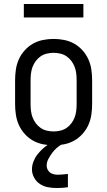

<svg xmlns="http://www.w3.org/2000/svg" viewBox="-20 -724 540 967"><path d="M250 8Q223 8 196 2.5Q169 -3 146 -16Q123 -29 104.5 -49.5Q86 -70 75 -94.5Q64 -119 60 -146Q56 -173 56 -200V-320Q56 -347 60 -374Q64 -401 75 -425.5Q86 -450 104.5 -470.5Q123 -491 146 -504Q169 -517 196 -522.5Q223 -528 250 -528Q277 -528 304 -522.5Q331 -517 354 -504Q377 -491 395.5 -470.5Q414 -450 425 -425.5Q436 -401 440 -374Q444 -347 444 -320V-200Q444 -173 440 -146Q436 -119 425 -94.5Q414 -70 395.5 -49.5Q377 -29 354 -16Q331 -3 304 2.5Q277 8 250 8ZM250 -62Q267 -62 284 -66Q301 -70 315 -79.5Q329 -89 339.5 -103Q350 -117 356 -133Q362 -149 364 -166Q366 -183 366 -200V-320Q366 -337 364 -354Q362 -371 356 -387Q350 -403 339.5 -417Q329 -431 315 -440.5Q301 -450 284 -454Q267 -458 250 -458Q233 -458 216 -454Q199 -450 185 -440.5Q171 -431 160.5 -417Q150 -403 144 -387Q138 -371 136 -354Q134 -337 134 -320V-200Q134 -183 136 -166Q138 -149 144 -133Q150 -117 160.5 -103Q171 -89 185 -79.5Q199 -70 216 -66Q233 -62 250 -62ZM266 223Q244 223 222 219Q200 215 181.5 203Q163 191 152 171Q141 151 141 129Q141 109 148.5 89.5Q156 70 168.5 54Q181 38 196 24.5Q211 11 229 0L243 -8H296V0Q280 9 266.5 20.5Q253 32 242.5 46.5Q232 61 223.5 77Q215 93 215 111Q215 121 220 130.5Q225 140 233.5 146Q242 152 252.5 154Q263 156 273 156Q285 156 297.5 154.5Q310 153 322 152V219Q308 221 294 222Q280 223 266 223ZM100 -636V-704H400V-636Z"/></svg>

Font: Iosevka SS04
Style: Regular
Weight: 400
Monospace: yes
Designer: Belleve Invis
Foundry: Belleve Invis
Version: Version 19.0.0; ttfautohint (v1.8.4)